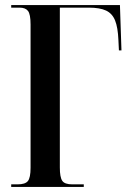

<svg xmlns="http://www.w3.org/2000/svg" viewBox="-20 -734 511 754"><path d="M24 0V-10H49Q79 -10 89.5 -23Q100 -36 100 -75V-638Q100 -678 90 -691Q80 -704 57 -704H24V-714H451L457 -536H447L445 -577Q443 -626 432 -653.5Q421 -681 396.5 -692.5Q372 -704 329 -704H215V-76Q215 -38 224.5 -24Q234 -10 264 -10H309V0Z"/></svg>

Font: Noto Serif Display ExtraCondensed SemiBold
Style: Regular
Weight: 600
Width: 2
Designer: Monotype Design Team
Foundry: Monotype Imaging Inc.
Version: Version 2.009